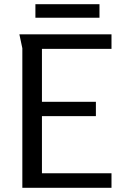

<svg xmlns="http://www.w3.org/2000/svg" viewBox="-20 -891 589 911"><path d="M72 -728H509V-659H179V-408H435V-340H179V-69H509V0H86V-662ZM148 -871H452V-807H148Z"/></svg>

Font: Rosario Light
Style: Regular
Weight: 300
Designer: Hector Gatti
Foundry: Omnibus Type
Version: Version 1.101; ttfautohint (v1.8.1.43-b0c9)